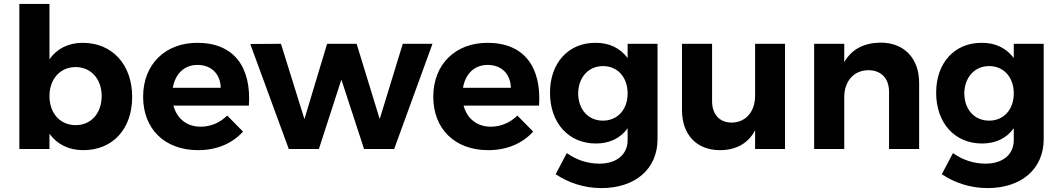

<svg xmlns="http://www.w3.org/2000/svg" viewBox="-20 -762 5425 982"><path d="M403 -543C330 -543 271 -513 233 -459V-742H79V0H233V-78C272 -24 331 6 406 6C557 6 656 -103 656 -266C656 -432 554 -543 403 -543ZM367 -122C288 -122 233 -182 233 -271C233 -358 288 -419 367 -419C446 -419 500 -357 500 -271C500 -183 446 -122 367 -122Z M989 -543C825 -543 712 -433 712 -267C712 -104 821 6 993 6C1090 6 1169 -29 1223 -89L1142 -171C1105 -134 1057 -114 1006 -114C937 -114 885 -154 867 -222H1253C1266 -418 1178 -543 989 -543ZM864 -313C876 -384 922 -430 990 -430C1061 -430 1107 -384 1109 -313Z M1260 -537 1457 0H1611L1726 -355L1842 0H1996L2192 -538H2040L1922 -153L1804 -538H1653L1537 -153L1417 -538Z M2473 -543C2309 -543 2196 -433 2196 -267C2196 -104 2305 6 2477 6C2574 6 2653 -29 2707 -89L2626 -171C2589 -134 2541 -114 2490 -114C2421 -114 2369 -154 2351 -222H2737C2750 -418 2662 -543 2473 -543ZM2348 -313C2360 -384 2406 -430 2474 -430C2545 -430 2591 -384 2593 -313Z M3190 -538V-465C3153 -515 3097 -544 3024 -543C2887 -543 2793 -440 2793 -288C2793 -132 2889 -28 3028 -28C3099 -28 3154 -56 3190 -106V-45C3190 28 3134 75 3046 75C2985 75 2928 56 2879 21L2822 129C2884 171 2965 200 3056 200C3228 200 3343 103 3343 -50V-538ZM3064 -145C2988 -145 2938 -202 2937 -284C2938 -366 2989 -424 3064 -424C3139 -424 3190 -367 3190 -284C3190 -202 3139 -145 3064 -145Z M3842 -538V-272C3842 -194 3797 -136 3723 -135C3661 -135 3622 -176 3622 -244V-538H3468V-200C3468 -73 3543 6 3662 6C3743 6 3805 -27 3842 -95V0H3995V-538Z M4484 -544C4400 -543 4336 -511 4298 -444V-538H4144V0H4298V-265C4298 -344 4344 -402 4421 -403C4487 -403 4527 -361 4527 -293V0H4681V-338C4681 -464 4604 -544 4484 -544Z M5165 -538V-465C5128 -515 5072 -544 4999 -543C4862 -543 4768 -440 4768 -288C4768 -132 4864 -28 5003 -28C5074 -28 5129 -56 5165 -106V-45C5165 28 5109 75 5021 75C4960 75 4903 56 4854 21L4797 129C4859 171 4940 200 5031 200C5203 200 5318 103 5318 -50V-538ZM5039 -145C4963 -145 4913 -202 4912 -284C4913 -366 4964 -424 5039 -424C5114 -424 5165 -367 5165 -284C5165 -202 5114 -145 5039 -145Z"/></svg>

Font: Juman SemiBold
Style: Regular
Weight: 600
Designer: Bandar Raffah (Arabic) Julieta Ulanovsky (Latin)
Foundry: Caramella
Version: Version 5.022;PS 005.022;hotconv 1.0.88;makeotf.lib2.5.64775